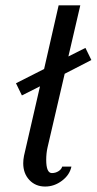

<svg xmlns="http://www.w3.org/2000/svg" viewBox="-20 -680 358 710"><path d="M155.8 -134.8Q150.9 -113.3 150.9 -88.9Q150.9 -40 171.9 -40Q185.5 -40 196.5 -47.1Q207.5 -54.2 210 -64H244.1Q237.8 -33.2 209.2 -11.7Q180.7 9.8 147 9.8Q111.3 9.8 88.6 -14.4Q65.9 -38.6 65.9 -76.2Q65.9 -89.4 68.8 -104L127.9 -360.8L61 -327.1L39.1 -372.1L143.1 -424.8L196.8 -660.2H276.9L232.9 -471.2L295.9 -502.9L317.9 -458L219.2 -407.2Z"/></svg>

Font: Pfennig
Style: Italic
Weight: 500
Italic angle: -13°
Version: Version 20120410 ; ttfautohint (v0.8)